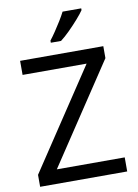

<svg xmlns="http://www.w3.org/2000/svg" viewBox="-101 -1010 774 1075"><g transform="rotate(-10 286.0 -472.0)"><path d="M533 0H38V-68L414 -634H50V-714H523V-646L147 -80H533ZM438 -934Q426 -916 401 -887.5Q376 -859 347.5 -830.5Q319 -802 295 -784H237V-796Q252 -815 269.5 -841Q287 -867 304 -894.5Q321 -922 332 -944H438Z"/></g></svg>

Font: Noto Sans Chakma
Style: Regular
Weight: 400
Designer: Zachary Quinn Scheuren - Monotype Design Team
Foundry: Monotype Imaging Inc.
Version: Version 2.003; ttfautohint (v1.8.4.7-5d5b)